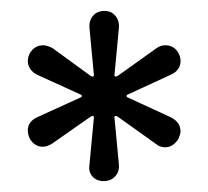

<svg xmlns="http://www.w3.org/2000/svg" viewBox="-20 -722 381 352"><path d="M144 -420 152 -505Q153 -508 151 -509Q149 -510 146 -508L76 -459Q67 -453 58 -453Q44 -453 35 -467Q31 -475 31 -483Q31 -499 48 -507L127 -543Q130 -544 130 -546Q130 -548 127 -549L48 -585Q40 -589 35.5 -595.5Q31 -602 31 -610Q31 -618 35 -625Q44 -639 59 -639Q66 -639 76 -634L146 -583Q149 -581 151 -582Q153 -583 152 -586L144 -671Q143 -684 150.5 -693Q158 -702 172 -702Q184 -702 191.5 -693Q199 -684 198 -671L190 -586Q189 -583 191 -582Q193 -581 196 -583L266 -633Q274 -639 283 -639Q299 -639 307 -625Q311 -618 311 -610Q311 -593 293 -585L215 -549Q212 -548 212 -546Q212 -544 215 -543L293 -507Q311 -498 311 -481Q311 -477 307 -467Q297 -452 283 -452Q273 -452 266 -458L196 -508Q193 -510 191 -509Q189 -508 190 -505L198 -420Q199 -407 191 -398.5Q183 -390 170 -390Q157 -390 149.5 -398.5Q142 -407 144 -420Z"/></svg>

Font: Quicksand Medium
Style: Regular
Weight: 500
Designer: Andrew Paglinawan
Foundry: Andrew Paglinawan
Version: Version 3.000